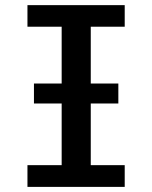

<svg xmlns="http://www.w3.org/2000/svg" viewBox="-20 -731 595 751"><path d="M112.8 -404.3H442.9V-326.2H112.8ZM87.4 -85H221.2V-626.5H87.4V-710.9H467.8V-626.5H335V-85H467.8V0H87.4Z"/></svg>

Font: Monda Medium
Style: Regular
Weight: 500
Designer: Vernon Adams
Foundry: Vernon Adams
Version: Version 2.200